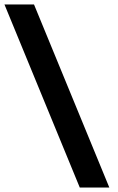

<svg xmlns="http://www.w3.org/2000/svg" viewBox="-20 -688 532 864"><path d="M472 156 133 -668H0L339 156Z"/></svg>

Font: FilmFarsi_V5 Display
Style: Regular
Weight: 400
Designer: Borna Izadpanah
Foundry: Borna Izadpanah
Version: Version 1.000;PS 001.000;hotconv 1.0.88;makeotf.lib2.5.64775